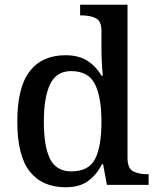

<svg xmlns="http://www.w3.org/2000/svg" viewBox="-20 -780 664 810"><path d="M257 10Q158 10 105.5 -56.5Q53 -123 53 -267Q53 -412 105.5 -479.5Q158 -547 256 -547Q313 -547 349.5 -523Q386 -499 408 -461H414Q411 -486 409.5 -518Q408 -550 408 -574V-649Q408 -692 383.5 -703.5Q359 -715 326 -715H318V-760H518V-114Q518 -69 542.5 -57Q567 -45 600 -45H607V0H431L415 -87H410Q387 -42 351 -16Q315 10 257 10ZM281 -57Q354 -57 381 -109Q408 -161 408 -268Q408 -370 380.5 -425Q353 -480 280 -480Q218 -480 191.5 -425Q165 -370 165 -267Q165 -161 191.5 -109Q218 -57 281 -57Z"/></svg>

Font: Noto Serif Tamil Medium
Style: Regular
Weight: 500
Designer: Indian Type Foundry, Tom Grace, and the Monotype Design Team
Foundry: Monotype Imaging Inc.
Version: Version 2.004; ttfautohint (v1.8.4.7-5d5b)